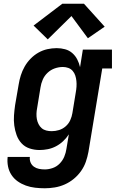

<svg xmlns="http://www.w3.org/2000/svg" viewBox="-20 -796 640 1029"><path d="M220 213Q194 213 168 210Q142 207 118.5 198.5Q95 190 75 176Q55 162 41.5 141.5Q28 121 23 96Q18 71 21 45H140Q138 61 144 75Q150 89 162 97.5Q174 106 189 109Q204 112 220 112Q241 112 262.5 104.5Q284 97 300 80.5Q316 64 324.5 43.5Q333 23 336 2L349 -76Q336 -56 318.5 -39.5Q301 -23 280 -12Q259 -1 236.5 3.5Q214 8 192 8Q164 8 138.5 -0.5Q113 -9 95.5 -28Q78 -47 69 -72Q60 -97 56.5 -123.5Q53 -150 55 -177.5Q57 -205 61 -233L80 -343Q84 -368 91.5 -392Q99 -416 112 -439Q125 -462 144 -481.5Q163 -501 186 -514Q209 -527 234 -532.5Q259 -538 284 -538Q307 -538 329 -532Q351 -526 367.5 -511.5Q384 -497 394 -477.5Q404 -458 409 -436L424 -530H580V-429H528L454 18Q449 45 440 71Q431 97 414.5 120.5Q398 144 375.5 162.5Q353 181 327 192.5Q301 204 273.5 208.5Q246 213 220 213ZM257 -93Q277 -93 296.5 -99Q316 -105 332 -119Q348 -133 356.5 -152Q365 -171 368 -190L386 -300Q389 -316 390 -331.5Q391 -347 389.5 -362Q388 -377 383.5 -391Q379 -405 369.5 -416Q360 -427 346 -432Q332 -437 317 -437Q295 -437 273.5 -429.5Q252 -422 235 -406Q218 -390 209 -369Q200 -348 197 -327L179 -217Q176 -202 175.5 -187Q175 -172 177.5 -158Q180 -144 186.5 -131Q193 -118 203.5 -109Q214 -100 228 -96.5Q242 -93 257 -93ZM236 -585 160 -659 314 -776H430L541 -653L451 -591L363 -710Z"/></svg>

Font: Iosevka Slab Extended
Style: Bold Italic
Weight: 700
Width: 7
Italic angle: -9°
Monospace: yes
Designer: Belleve Invis
Foundry: Belleve Invis
Version: Version 11.1.0; ttfautohint (v1.8.3)